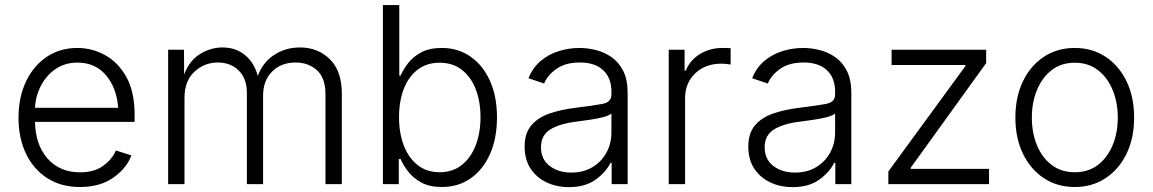

<svg xmlns="http://www.w3.org/2000/svg" viewBox="-20 -748 4683 780"><path d="M304.7 11.7Q228 11.7 172.1 -24.2Q116.2 -60.1 85.7 -123.5Q55.2 -187 55.2 -269.5Q55.2 -352.1 85.2 -416Q115.2 -480 169.2 -516.6Q223.1 -553.2 294.4 -553.2Q354 -553.2 407.2 -523.9Q460.4 -494.6 493.7 -434.6Q526.9 -374.5 526.9 -281.7V-252.9H122.1Q124 -159.7 173.3 -103.8Q222.7 -47.9 305.2 -47.9Q362.3 -47.9 398.9 -74.2Q435.5 -100.6 450.7 -136.7L513.7 -116.7Q495.1 -65.4 441.2 -26.9Q387.2 11.7 304.7 11.7ZM122.1 -310.1H460Q454.6 -389.6 411.1 -441.7Q367.7 -493.7 294.4 -493.7Q245.1 -493.7 207.5 -468.8Q169.9 -443.8 147.5 -402.1Q125 -360.4 122.1 -310.1Z M663.1 0V-545.9H727.5L728 -444.8Q748.5 -501 792 -528.1Q835.4 -555.2 883.8 -555.2Q938.5 -555.2 975.8 -523.9Q1013.2 -492.7 1027.3 -439.5Q1046.9 -493.7 1093 -524.4Q1139.2 -555.2 1198.7 -555.2Q1271.5 -555.2 1320.1 -507.3Q1368.7 -459.5 1368.7 -367.7V0H1302.2V-365.7Q1302.2 -431.6 1267.3 -462.9Q1232.4 -494.1 1181.2 -494.1Q1122.1 -494.1 1085.4 -457.3Q1048.8 -420.4 1048.8 -359.9V0H982.9V-371.6Q982.9 -428.2 950 -461.2Q917 -494.1 864.7 -494.1Q810.1 -494.1 769.8 -456.5Q729.5 -418.9 729.5 -351.1V0Z M1774.9 11.7Q1725.6 11.7 1692.4 -6.1Q1659.2 -23.9 1638.7 -50.3Q1618.2 -76.7 1607.4 -102.1H1600.1V0H1535.6V-727.5H1602.1V-440.9H1607.4Q1618.2 -465.8 1638.2 -491.7Q1658.2 -517.6 1691.4 -535.4Q1724.6 -553.2 1774.9 -553.2Q1841.3 -553.2 1891.8 -517.8Q1942.4 -482.4 1970.7 -419.2Q1999 -356 1999 -271.5Q1999 -186.5 1970.9 -122.8Q1942.9 -59.1 1892.3 -23.7Q1841.8 11.7 1774.9 11.7ZM1766.1 -48.3Q1819.3 -48.3 1856.4 -78.1Q1893.6 -107.9 1912.8 -158.4Q1932.1 -209 1932.1 -272Q1932.1 -334.5 1913.1 -384.5Q1894 -434.6 1856.9 -463.9Q1819.8 -493.2 1766.1 -493.2Q1713.4 -493.2 1676.5 -464.8Q1639.6 -436.5 1620.4 -386.7Q1601.1 -336.9 1601.1 -272Q1601.1 -207 1620.6 -156.5Q1640.1 -106 1677 -77.1Q1713.9 -48.3 1766.1 -48.3Z M2291 12.2Q2241.2 12.2 2200.4 -7.1Q2159.7 -26.4 2135.5 -63Q2111.3 -99.6 2111.3 -152.8Q2111.3 -206.5 2138.2 -238.5Q2165 -270.5 2212.4 -286.9Q2259.8 -303.2 2321.3 -310.5Q2389.2 -318.8 2426.5 -325.7Q2463.9 -332.5 2463.9 -363.8V-376.5Q2463.9 -431.2 2430.7 -462.6Q2397.5 -494.1 2335.9 -494.1Q2277.3 -494.1 2241 -468.5Q2204.6 -442.9 2190.4 -408.7L2127 -430.2Q2145 -474.6 2177.7 -501.5Q2210.4 -528.3 2251.2 -540.8Q2292 -553.2 2334.5 -553.2Q2366.7 -553.2 2400.9 -544.7Q2435.1 -536.1 2464.4 -515.9Q2493.7 -495.6 2511.7 -460.2Q2529.8 -424.8 2529.8 -370.6V0H2464.8V-86.4H2460Q2441.9 -48.8 2399.7 -18.3Q2357.4 12.2 2291 12.2ZM2300.8 -46.9Q2350.6 -46.9 2387.2 -69.1Q2423.8 -91.3 2443.8 -128.2Q2463.9 -165 2463.9 -209.5V-287.1Q2454.6 -278.3 2428.7 -271.7Q2402.8 -265.1 2373 -261Q2343.3 -256.8 2321.8 -253.9Q2252.9 -245.6 2215.3 -221.9Q2177.7 -198.2 2177.7 -149.9Q2177.7 -101.1 2212.9 -74Q2248 -46.9 2300.8 -46.9Z M2696.8 0V-545.9H2761.2V-460.9H2766.1Q2782.2 -502.9 2823 -528.1Q2863.8 -553.2 2914.6 -553.2Q2922.4 -553.2 2932.1 -553Q2941.9 -552.7 2948.2 -552.2V-485.8Q2944.8 -486.3 2933.6 -487.8Q2922.4 -489.3 2909.2 -489.3Q2845.7 -489.3 2804.4 -450Q2763.2 -410.6 2763.2 -350.1V0Z M3199.7 12.2Q3149.9 12.2 3109.1 -7.1Q3068.4 -26.4 3044.2 -63Q3020 -99.6 3020 -152.8Q3020 -206.5 3046.9 -238.5Q3073.7 -270.5 3121.1 -286.9Q3168.5 -303.2 3230 -310.5Q3297.9 -318.8 3335.2 -325.7Q3372.6 -332.5 3372.6 -363.8V-376.5Q3372.6 -431.2 3339.4 -462.6Q3306.2 -494.1 3244.6 -494.1Q3186 -494.1 3149.7 -468.5Q3113.3 -442.9 3099.1 -408.7L3035.6 -430.2Q3053.7 -474.6 3086.4 -501.5Q3119.1 -528.3 3159.9 -540.8Q3200.7 -553.2 3243.2 -553.2Q3275.4 -553.2 3309.6 -544.7Q3343.8 -536.1 3373 -515.9Q3402.3 -495.6 3420.4 -460.2Q3438.5 -424.8 3438.5 -370.6V0H3373.5V-86.4H3368.7Q3350.6 -48.8 3308.3 -18.3Q3266.1 12.2 3199.7 12.2ZM3209.5 -46.9Q3259.3 -46.9 3295.9 -69.1Q3332.5 -91.3 3352.5 -128.2Q3372.6 -165 3372.6 -209.5V-287.1Q3363.3 -278.3 3337.4 -271.7Q3311.5 -265.1 3281.7 -261Q3252 -256.8 3230.5 -253.9Q3161.6 -245.6 3124 -221.9Q3086.4 -198.2 3086.4 -149.9Q3086.4 -101.1 3121.6 -74Q3156.7 -46.9 3209.5 -46.9Z M3588.9 0V-51.3L3901.9 -479.5V-483.9H3602.1V-545.9H3986.3V-491.7L3679.7 -66.4V-62H3998V0Z M4346.2 11.7Q4274.9 11.7 4220.7 -24.2Q4166.5 -60.1 4135.7 -123.5Q4105 -187 4105 -270Q4105 -354 4135.7 -417.7Q4166.5 -481.4 4220.7 -517.3Q4274.9 -553.2 4346.2 -553.2Q4417 -553.2 4471.4 -517.3Q4525.9 -481.4 4556.6 -417.7Q4587.4 -354 4587.4 -270Q4587.4 -187 4556.6 -123.5Q4525.9 -60.1 4471.4 -24.2Q4417 11.7 4346.2 11.7ZM4346.2 -48.3Q4402.3 -48.3 4441.2 -78.6Q4480 -108.9 4500.5 -159.2Q4521 -209.5 4521 -270Q4521 -331.1 4500.5 -381.6Q4480 -432.1 4440.9 -462.6Q4401.9 -493.2 4346.2 -493.2Q4290.5 -493.2 4251.7 -462.6Q4212.9 -432.1 4192.4 -381.6Q4171.9 -331.1 4171.9 -270Q4171.9 -209.5 4192.1 -159.2Q4212.4 -108.9 4251.5 -78.6Q4290.5 -48.3 4346.2 -48.3Z"/></svg>

Font: Inter Light
Style: Regular
Weight: 300
Designer: Rasmus Andersson
Foundry: rsms
Version: Version 4.000;git-a52131595